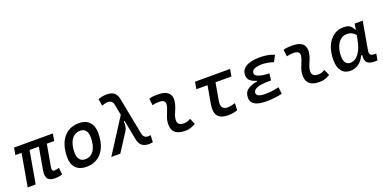

<svg xmlns="http://www.w3.org/2000/svg" viewBox="-13 -1547 4714 2361"><g transform="rotate(-20 2344.0 -366.0)"><path d="M420.9 9.8Q351.6 9.8 326.2 -25.1Q300.8 -60.1 314.5 -136.7L365.2 -424.8H244.1L169.4 0H64.9L139.6 -424.8H58.6L74.7 -517.6H582.5L566.4 -424.8H469.7L419.9 -141.6Q414.6 -110.8 420.2 -96.9Q425.8 -83 451.7 -83Q463.4 -83 476.6 -86.2Q489.7 -89.4 507.8 -94.2L517.6 -5.9Q492.2 2.9 471.9 6.3Q451.7 9.8 420.9 9.8Z M831.1 9.8Q744.6 9.8 696 -39.8Q647.5 -89.4 647.5 -177.7Q647.5 -342.8 721.2 -435.1Q794.9 -527.3 925.8 -527.3Q1012.2 -527.3 1060.8 -476.6Q1109.4 -425.8 1109.4 -335Q1109.4 -172.4 1035.9 -81.3Q962.4 9.8 831.1 9.8ZM849.1 -82.5Q922.4 -82.5 963.6 -143.8Q1004.9 -205.1 1004.9 -314Q1004.9 -370.6 980.5 -402.6Q956.1 -434.6 911.6 -434.6Q836.4 -434.6 794.2 -373.5Q752 -312.5 752 -203.6Q752 -146.5 777.6 -114.5Q803.2 -82.5 849.1 -82.5Z M1648.4 9.8Q1594.7 9.8 1561.5 -15.6Q1528.3 -41 1515.6 -95.2L1463.9 -360.4L1453.1 -356.9Q1455.1 -325.7 1451.4 -295.7Q1447.8 -265.6 1432.1 -240.7L1276.9 0H1159.2L1446.3 -448.2L1418 -593.8Q1411.1 -623.5 1392.6 -636.5Q1374 -649.4 1349.1 -649.4Q1326.7 -649.4 1307.4 -643.6Q1288.1 -637.7 1269.5 -630.9L1254.4 -721.7Q1274.4 -729 1301.3 -735.6Q1328.1 -742.2 1370.6 -742.2Q1424.8 -742.2 1459.2 -718.5Q1493.7 -694.8 1505.9 -642.6L1604 -138.7Q1610.8 -109.4 1629.4 -96.2Q1647.9 -83 1674.8 -83Q1677.2 -83 1684.6 -84Q1691.9 -85 1705.6 -86.9L1701.2 3.9Q1674.3 9.8 1648.4 9.8Z M2229.5 -109.9 2263.2 -31.2Q2233.4 -14.2 2200.2 -2.2Q2167 9.8 2124 9.8Q1944.3 9.8 1954.6 -153.3Q1957 -189.9 1969 -224.6Q1981 -259.3 1994.9 -292Q2008.8 -324.7 2016.1 -355Q2037.1 -436 1942.4 -436Q1896 -436 1853 -424.8L1842.8 -513.7Q1871.6 -522 1900.4 -524.7Q1929.2 -527.3 1958 -527.3Q2059.1 -527.3 2100.1 -481.2Q2141.1 -435.1 2119.1 -345.2Q2110.8 -310.5 2097.4 -280.5Q2084 -250.5 2072.8 -221.2Q2061.5 -191.9 2059.1 -157.7Q2053.7 -83 2143.1 -83Q2167.5 -83 2185.8 -89.1Q2204.1 -95.2 2229.5 -109.9Z M2689 9.8Q2589.8 9.8 2551.8 -40Q2513.7 -89.8 2532.2 -195.3L2572.8 -424.8H2426.8L2442.9 -517.6H2901.9L2885.7 -424.8H2677.2L2637.7 -200.2Q2627 -139.6 2645.8 -111.3Q2664.6 -83 2714.8 -83Q2752 -83 2814 -101.6L2809.6 -10.7Q2754.9 9.8 2689 9.8Z M3188 9.8Q2986.3 9.8 2986.3 -107.4Q2986.3 -179.2 3035.6 -213.9Q3085 -248.5 3160.2 -258.8L3162.1 -268.6Q3048.3 -298.3 3048.3 -378.9Q3048.3 -434.6 3081.5 -467Q3114.7 -499.5 3169.9 -513.4Q3225.1 -527.3 3290.5 -527.3Q3403.8 -527.3 3480.5 -492.2L3437.5 -410.6Q3367.2 -437.5 3285.6 -437.5Q3251 -437.5 3220.7 -431.2Q3190.4 -424.8 3171.9 -409.9Q3153.3 -395 3153.3 -368.7Q3153.3 -308.1 3338.4 -300.8L3326.7 -212.4H3301.3Q3091.3 -212.4 3091.3 -131.8Q3091.3 -80.1 3207.5 -80.1Q3268.6 -80.1 3310.3 -87.6Q3352.1 -95.2 3384.8 -102.1L3394 -13.7Q3353 -2.9 3301 3.4Q3249 9.8 3188 9.8Z M3987.3 -109.9 4021 -31.2Q3991.2 -14.2 3958 -2.2Q3924.8 9.8 3881.8 9.8Q3702.1 9.8 3712.4 -153.3Q3714.8 -189.9 3726.8 -224.6Q3738.8 -259.3 3752.7 -292Q3766.6 -324.7 3773.9 -355Q3794.9 -436 3700.2 -436Q3653.8 -436 3610.8 -424.8L3600.6 -513.7Q3629.4 -522 3658.2 -524.7Q3687 -527.3 3715.8 -527.3Q3816.9 -527.3 3857.9 -481.2Q3898.9 -435.1 3877 -345.2Q3868.7 -310.5 3855.2 -280.5Q3841.8 -250.5 3830.6 -221.2Q3819.3 -191.9 3816.9 -157.7Q3811.5 -83 3900.9 -83Q3925.3 -83 3943.6 -89.1Q3961.9 -95.2 3987.3 -109.9Z M4519.5 -444.3 4532.7 -517.6H4637.2L4573.7 -154.8Q4566.9 -115.7 4579.8 -98.1Q4592.8 -80.6 4635.7 -80.6H4655.8L4641.1 4.9H4606.4Q4534.7 4.9 4507.3 -23.9Q4480 -52.7 4486.3 -122.6H4472.2Q4444.8 -59.1 4396.5 -24.4Q4348.1 10.3 4285.6 10.3Q4212.4 10.3 4172.4 -40.8Q4132.3 -91.8 4132.3 -184.1Q4132.3 -285.6 4163.8 -361.8Q4195.3 -438 4252 -480.2Q4308.6 -522.5 4384.3 -522.5Q4444.8 -522.5 4471.2 -500.7Q4497.6 -479 4512.7 -444.3ZM4392.6 -429.7Q4346.2 -429.7 4311 -399.2Q4275.9 -368.7 4256.3 -315.9Q4236.8 -263.2 4236.8 -196.3Q4236.8 -141.6 4258.1 -112.1Q4279.3 -82.5 4317.4 -82.5Q4382.8 -82.5 4430.4 -146.2Q4478 -210 4498.5 -325.7L4507.8 -377.9Q4492.2 -397.5 4464.8 -413.6Q4437.5 -429.7 4392.6 -429.7Z"/></g></svg>

Font: Cascadia Mono
Style: Italic
Weight: 400
Italic angle: -10°
Monospace: yes
Designer: Aaron Bell
Foundry: Saja Typeworks
Version: Version 2404.023; ttfautohint (v1.8.4)